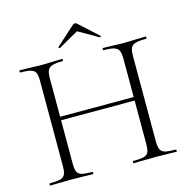

<svg xmlns="http://www.w3.org/2000/svg" viewBox="-114 -897 985 1006"><g transform="rotate(-15 379.0 -394.0)"><path d="M489 -613Q486 -613 486 -619Q486 -625 489 -625L536 -624Q578 -622 605 -622Q630 -622 672 -624L720 -625Q723 -625 723 -619Q723 -613 720 -613Q681 -613 662.5 -607.5Q644 -602 637 -588Q630 -574 630 -544V-81Q630 -51 637 -36.5Q644 -22 662.5 -17Q681 -12 720 -12Q723 -12 723 -6Q723 0 720 0Q689 0 672 -1L605 -2L536 -1Q519 0 489 0Q486 0 486 -6Q486 -12 489 -12Q529 -12 547 -17Q565 -22 571.5 -36Q578 -50 578 -81V-542Q578 -572 571.5 -586.5Q565 -601 546.5 -607Q528 -613 489 -613ZM150 -335H600V-316H150ZM37 -613Q35 -613 35 -619Q35 -625 37 -625L86 -624Q128 -622 152 -622Q179 -622 221 -624L268 -625Q270 -625 270 -619Q270 -613 268 -613Q229 -613 210.5 -607Q192 -601 185.5 -586.5Q179 -572 179 -542V-81Q179 -50 185.5 -36Q192 -22 210 -17Q228 -12 268 -12Q270 -12 270 -6Q270 0 268 0Q238 0 220 -1L152 -2L86 -1Q68 0 36 0Q34 0 34 -6Q34 -12 36 -12Q75 -12 93.5 -17Q112 -22 119 -36.5Q126 -51 126 -81V-544Q126 -574 119.5 -588Q113 -602 94.5 -607.5Q76 -613 37 -613ZM380 -788Q386 -788 391 -783L493 -690Q494 -690 494 -688Q494 -686 491.5 -684Q489 -682 488 -683L380 -745L271 -683Q269 -682 266 -685.5Q263 -689 265 -690L368 -783Q373 -788 380 -788Z"/></g></svg>

Font: Cormorant SC Light
Style: Regular
Weight: 300
Designer: Christian Thalmann (Catharsis Fonts)
Foundry: Catharsis Fonts
Version: Version 4.000